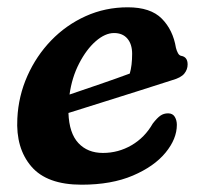

<svg xmlns="http://www.w3.org/2000/svg" viewBox="-20 -494 552 526"><path d="M464.5 -152Q464.5 -113.5 433.5 -75.8Q402.5 -38 344 -13Q285.5 12 203.5 12Q108.5 12 65.8 -38Q23 -88 27.5 -169.5Q30.5 -231 55 -286Q79.5 -341 120.2 -383.2Q161 -425.5 214.8 -449.8Q268.5 -474 330 -474Q392.5 -474 423.2 -443Q454 -412 462 -363Q464 -355 467.5 -348.5Q471 -342 476.5 -341Q494 -338 494 -317.5Q494 -303.5 484.8 -292.2Q475.5 -281 452 -274.5Q415 -262.5 363.5 -246.2Q312 -230 259.8 -213.5Q207.5 -197 167.5 -184.5Q169.5 -129 194.8 -102Q220 -75 262 -75Q304 -75 340.2 -96Q376.5 -117 398.5 -155.5Q410.5 -171 419.5 -177.2Q428.5 -183.5 440.5 -183.5Q453 -183.5 458.8 -174Q464.5 -164.5 464.5 -152ZM292.5 -403.5Q268 -403.5 242.2 -381Q216.5 -358.5 196.8 -320.2Q177 -282 170.5 -235Q209 -248 254.8 -263.8Q300.5 -279.5 335.5 -292.5Q342 -314.5 342 -346.5Q342 -373 329 -388.2Q316 -403.5 292.5 -403.5Z"/></svg>

Font: Fraunces 9pt S100 SemiBold
Style: Italic
Weight: 600
Italic angle: -16°
Version: Version 1.000; ttfautohint (v1.8.3)